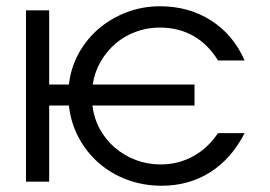

<svg xmlns="http://www.w3.org/2000/svg" viewBox="-20 -580 861 613"><path d="M63 0H137V-243H200Q206 -188 231 -141Q256 -94 295.5 -59.5Q335 -25 386.5 -6Q438 13 496 13Q583 13 651 -30Q719 -73 761 -155H676Q644 -107 596.5 -81Q549 -55 493 -55Q451 -55 414 -69Q377 -83 347.5 -108Q318 -133 299 -167.5Q280 -202 275 -243H601V-310H276Q282 -350 301.5 -383.5Q321 -417 349 -441Q377 -465 413.5 -478.5Q450 -492 490 -492Q550 -492 597 -465.5Q644 -439 676 -387H761Q725 -469 654 -514.5Q583 -560 491 -560Q435 -560 385 -541Q335 -522 296 -489Q257 -456 231.5 -410Q206 -364 200 -310H137V-547H63Z"/></svg>

Font: Involve
Style: Regular
Weight: 400
Designer: Stefan Peev
Foundry: Context Ltd.
Version: Version 1.001